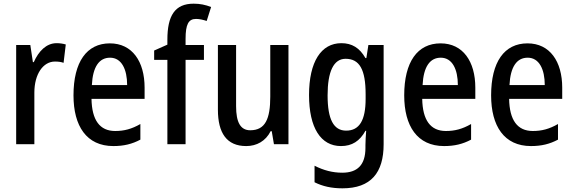

<svg xmlns="http://www.w3.org/2000/svg" viewBox="-20 -785 3121 1045"><path d="M288 -550C232 -550 190 -506 164 -447H159L145 -540H68V0H167V-281C167 -382 215 -450 279 -450C297 -450 313 -448 326 -443L338 -543C321 -548 304 -550 288 -550Z M578 -549C452 -549 380 -448 380 -266C380 -99 451 10 597 10C654 10 699 -1 744 -25V-110C697 -83 656 -72 607 -72C523 -72 480 -131 478 -247H767V-308C767 -450 700 -549 578 -549ZM579 -471C642 -471 672 -407 672 -322H480C485 -422 520 -471 579 -471Z M1090 -459V-540H990V-573C990 -653 1006 -682 1047 -682C1066 -682 1086 -677 1105 -671L1129 -747C1097 -759 1069 -765 1034 -765C932 -765 891 -700 891 -569V-542L819 -510V-459H891V0H990V-459Z M1550 -540H1451V-259C1451 -138 1424 -76 1342 -76C1289 -76 1265 -119 1265 -207V-540H1166V-188C1166 -61 1214 10 1320 10C1377 10 1426 -17 1453 -71H1459L1471 0H1550Z M1838 -550C1728 -550 1662 -449 1662 -268C1662 -89 1726 10 1836 10C1896 10 1938 -17 1969 -73H1973C1971 -48 1969 -16 1969 5V20C1969 114 1924 155 1843 155C1790 155 1741 142 1692 117V207C1736 229 1784 240 1844 240C1999 240 2068 155 2068 0V-540H1985L1974 -469H1969C1937 -525 1895 -550 1838 -550ZM1861 -465C1937 -465 1970 -406 1970 -272V-247C1970 -130 1936 -74 1864 -74C1796 -74 1763 -135 1763 -266C1763 -396 1796 -465 1861 -465Z M2378 -549C2252 -549 2180 -448 2180 -266C2180 -99 2251 10 2397 10C2454 10 2499 -1 2544 -25V-110C2497 -83 2456 -72 2407 -72C2323 -72 2280 -131 2278 -247H2567V-308C2567 -450 2500 -549 2378 -549ZM2379 -471C2442 -471 2472 -407 2472 -322H2280C2285 -422 2320 -471 2379 -471Z M2851 -549C2725 -549 2653 -448 2653 -266C2653 -99 2724 10 2870 10C2927 10 2972 -1 3017 -25V-110C2970 -83 2929 -72 2880 -72C2796 -72 2753 -131 2751 -247H3040V-308C3040 -450 2973 -549 2851 -549ZM2852 -471C2915 -471 2945 -407 2945 -322H2753C2758 -422 2793 -471 2852 -471Z"/></svg>

Font: Noto Sans Devanagari Condensed Medium
Style: Regular
Weight: 500
Width: 3
Designer: Jelle Bosma - Monotype Design Team
Foundry: Monotype Imaging Inc.
Version: Version 2.004